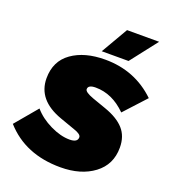

<svg xmlns="http://www.w3.org/2000/svg" viewBox="-177 -994 1010 1125"><g transform="rotate(20 328.5 -431.5)"><path d="M421 -876H621L491 -709H324ZM328 13Q108 13 -20 -131L96 -269Q137 -221 202 -189.5Q267 -158 323 -158Q373 -158 373 -190Q373 -209 328 -224L235 -257Q74 -314 74 -450Q74 -557 153.5 -613.5Q233 -670 361 -670Q547 -670 677 -545L554 -411Q468 -497 364 -497Q317 -497 317 -470Q317 -452 372 -432L457 -402Q537 -374 577 -329.5Q617 -285 617 -214Q617 -108 536 -47.5Q455 13 328 13Z"/></g></svg>

Font: Elaine Sans Black
Style: Italic
Weight: 900
Italic angle: -13°
Designer: Wei Huang
Foundry: Wei Huang
Version: Version 2.001;December 24, 2019;FontCreator 12.0.0.2547 64-b